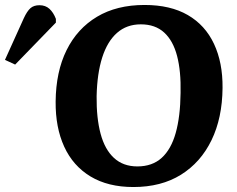

<svg xmlns="http://www.w3.org/2000/svg" viewBox="-172 -738 953 773"><path d="M52 -329Q53 -449 96 -536Q139 -623 218.5 -670.5Q298 -718 410 -718Q514 -718 584 -677.5Q654 -637 689.5 -561.5Q725 -486 724 -384Q723 -263 679.5 -173.5Q636 -84 556.5 -34.5Q477 15 365 15Q263 15 192.5 -27.5Q122 -70 86.5 -147.5Q51 -225 52 -329ZM217 -351Q216 -263 233 -199.5Q250 -136 287 -102Q324 -68 381 -68Q441 -68 479 -102.5Q517 -137 535.5 -203Q554 -269 555 -364Q557 -451 541 -512.5Q525 -574 489 -607Q453 -640 395 -640Q338 -640 299 -605.5Q260 -571 239.5 -506.5Q219 -442 217 -351ZM-111 -478 -152 -497 -76 -665Q-63 -693 -49.5 -705Q-36 -717 -13 -717Q11 -717 27 -702.5Q43 -688 53 -662V-647Z"/></svg>

Font: Literata 18pt
Style: Bold Italic
Weight: 700
Italic angle: -2°
Designer: Latin by Veronika Burian and Jose Scaglione. Greek by Irene Vlachou. Cyrillic by Vera Evstafieva
Foundry: TypeTogether
Version: Version 3.103;gftools[0.9.29]